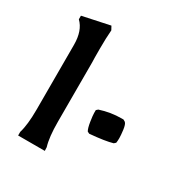

<svg xmlns="http://www.w3.org/2000/svg" viewBox="-172 -878 964 1010"><g transform="rotate(30 309.5 -373.0)"><path d="M227 -724Q223 -676 223 -610Q223 -544 224 -529V-167Q224 -74 240 -22L241 0H79V-22Q95 -74 95 -167V-560Q95 -646 50 -689V-711L215 -746ZM506 -350Q511 -350 517 -350L529 -343Q539 -334 543 -302.5Q547 -271 547 -254Q547 -237 545 -225L535 -216Q491 -203 398 -195L386 -201Q377 -216 371.5 -252Q366 -288 366 -302Q366 -316 366 -320L376 -329Q440 -350 506 -350Z"/></g></svg>

Font: Asul
Style: Bold
Weight: 700
Designer: Mariela Monsalve
Foundry: Mariela Monsalve
Version: Version 1.002